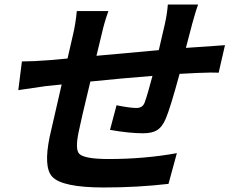

<svg xmlns="http://www.w3.org/2000/svg" viewBox="-20 -801 1040 850"><path d="M857 -781Q850 -764 831 -696Q818 -644 803 -589L976 -601L948 -479Q921 -481 852 -478L775 -474Q734 -323 714 -276Q698 -238 674 -224Q653 -211 613 -211Q552 -211 467 -226L496 -335Q555 -323 584 -323Q611 -323 620 -346Q633 -381 655 -465Q515 -454 380 -440Q336 -258 328 -216Q312 -139 331 -120Q354 -97 461 -97Q620 -97 763 -123L726 13Q588 29 440 29Q255 29 211 -19Q172 -61 200 -196Q209 -238 253 -427L184 -420L61 -402L77 -529Q126 -529 203 -535L279 -542L302 -642Q315 -696 320 -752H460Q442 -703 430 -649Q417 -593 407 -554L683 -579L709 -691Q720 -739 723 -781Z"/></svg>

Font: KaiGen Gothic CN Bold
Style: Bold
Weight: 700
Designer: Ryoko NISHIZUKA  (kana & ideographs); Paul D. Hunt (Latin, Greek & Cyrillic); Wenlong ZHANG  (bopomofo); Sandoll Communi
Foundry: Adobe Systems Incorporated
Version: Version 1.002.20150501